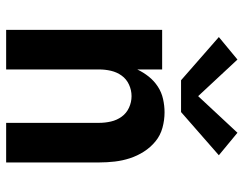

<svg xmlns="http://www.w3.org/2000/svg" viewBox="-106 -706 811 640"><g transform="rotate(90 300.0 -385.5)"><path d="M79 0V-520H211V-437Q221 -458 235 -475.5Q249 -493 268 -505.5Q287 -518 309.5 -523Q332 -528 354 -528Q380 -528 405.5 -521Q431 -514 451 -497.5Q471 -481 485 -459Q499 -437 507 -412.5Q515 -388 518 -362Q521 -336 521 -310V0H389V-310Q389 -330 384.5 -349.5Q380 -369 368.5 -385Q357 -401 338.5 -409.5Q320 -418 300 -418Q280 -418 261.5 -409.5Q243 -401 231.5 -385Q220 -369 215.5 -349.5Q211 -330 211 -310V0ZM247 -583 103 -709 178 -771 300 -640 422 -771 497 -709 353 -583Z"/></g></svg>

Font: Iosevka SS04 XBd Ex
Style: Regular
Weight: 800
Width: 7
Monospace: yes
Designer: Belleve Invis
Foundry: Belleve Invis
Version: Version 19.0.0; ttfautohint (v1.8.4)